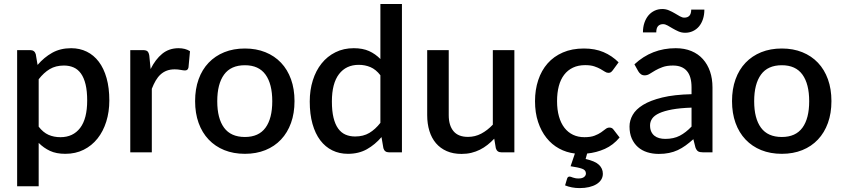

<svg xmlns="http://www.w3.org/2000/svg" viewBox="-20 -760 4206 958"><path d="M173 -128Q195.5 -99 222.2 -87.2Q249 -75.5 281.5 -75.5Q344.5 -75.5 379.8 -121.5Q415 -167.5 415 -258.5Q415 -305.5 407 -338.8Q399 -372 384 -393Q369 -414 347.5 -423.5Q326 -433 299 -433Q258 -433 228.2 -415.2Q198.5 -397.5 173 -364.5ZM167.5 -436Q199.5 -473.5 240.2 -496.5Q281 -519.5 335 -519.5Q378 -519.5 413 -502.2Q448 -485 473 -452Q498 -419 511.8 -370.2Q525.5 -321.5 525.5 -258.5Q525.5 -202 510.2 -153.2Q495 -104.5 466.5 -68.8Q438 -33 397.5 -12.8Q357 7.5 306 7.5Q261 7.5 229.8 -7Q198.5 -21.5 173 -47V169.5H65.5V-510H130.5Q152.5 -510 158.5 -489.5Z M731.5 -415.5Q755.5 -464 789.5 -491.8Q823.5 -519.5 871 -519.5Q887.5 -519.5 902 -515.8Q916.5 -512 928 -504.5L920.5 -423.5Q918.5 -415 914.2 -411.8Q910 -408.5 903 -408.5Q895.5 -408.5 881.5 -411.2Q867.5 -414 852 -414Q829.5 -414 812.2 -407.5Q795 -401 781.2 -388.5Q767.5 -376 757 -358Q746.5 -340 737.5 -317V0H630V-510H692.5Q709.5 -510 716 -503.8Q722.5 -497.5 725 -482Z M1202 -518Q1258.5 -518 1304.2 -499.5Q1350 -481 1382.2 -447Q1414.5 -413 1432 -364.5Q1449.5 -316 1449.5 -255.5Q1449.5 -195 1432 -146.5Q1414.5 -98 1382.2 -63.8Q1350 -29.5 1304.2 -11Q1258.5 7.5 1202 7.5Q1145 7.5 1099.2 -11Q1053.5 -29.5 1021 -63.8Q988.5 -98 971 -146.5Q953.5 -195 953.5 -255.5Q953.5 -316 971 -364.5Q988.5 -413 1021 -447Q1053.5 -481 1099.2 -499.5Q1145 -518 1202 -518ZM1202 -76.5Q1271 -76.5 1304.8 -122.8Q1338.5 -169 1338.5 -255Q1338.5 -341 1304.8 -387.8Q1271 -434.5 1202 -434.5Q1132 -434.5 1098 -387.8Q1064 -341 1064 -255Q1064 -169 1098 -122.8Q1132 -76.5 1202 -76.5Z M1878 -384.5Q1855.5 -413.5 1828.5 -425Q1801.5 -436.5 1770 -436.5Q1707 -436.5 1671.5 -390.2Q1636 -344 1636 -253.5Q1636 -206.5 1644 -173.2Q1652 -140 1667 -119Q1682 -98 1703.5 -88.5Q1725 -79 1752 -79Q1793 -79 1822.8 -96.8Q1852.5 -114.5 1878 -147ZM1985.5 -740V0H1920.5Q1899 0 1893 -20.5L1883.5 -76Q1851.5 -38.5 1810.8 -15.5Q1770 7.5 1716 7.5Q1673 7.5 1638 -9.8Q1603 -27 1578 -60Q1553 -93 1539.2 -141.8Q1525.5 -190.5 1525.5 -253.5Q1525.5 -310.5 1540.8 -359Q1556 -407.5 1584.5 -443.2Q1613 -479 1653.8 -499.2Q1694.5 -519.5 1745 -519.5Q1790 -519.5 1821.5 -505.2Q1853 -491 1878 -465.5V-740Z M2546.5 -510V0H2481.5Q2460 0 2454 -20.5L2446 -68Q2430 -51 2412.2 -37Q2394.5 -23 2374.5 -13Q2354.5 -3 2331.8 2.5Q2309 8 2283 8Q2241 8 2209 -6Q2177 -20 2155.2 -45.5Q2133.5 -71 2122.5 -106.8Q2111.5 -142.5 2111.5 -185.5V-510H2219V-185.5Q2219 -134 2242.8 -105.5Q2266.5 -77 2315 -77Q2350.5 -77 2381.2 -93.2Q2412 -109.5 2439 -138V-510Z M3071.5 -74Q3040 -36 2998 -17.2Q2956 1.5 2909.5 6L2902 33.5Q2948.5 43.5 2968.2 62Q2988 80.5 2988 107Q2988 123.5 2979.5 136.8Q2971 150 2955.8 159.2Q2940.5 168.5 2919.2 173.5Q2898 178.5 2872.5 178.5Q2852 178.5 2833.8 175Q2815.5 171.5 2799.5 165L2809.5 131.5Q2812.5 121 2822.5 121Q2825.5 121 2829.2 122.5Q2833 124 2838.2 125.8Q2843.5 127.5 2850.2 129Q2857 130.5 2866.5 130.5Q2885 130.5 2894.2 123.2Q2903.5 116 2903.5 105.5Q2903.5 88.5 2884.2 81.8Q2865 75 2827 69.5L2848.5 6Q2806 1 2769.8 -18.8Q2733.5 -38.5 2706.8 -72Q2680 -105.5 2664.8 -151.5Q2649.5 -197.5 2649.5 -255.5Q2649.5 -312 2665.5 -360.2Q2681.5 -408.5 2712.2 -443.5Q2743 -478.5 2788.5 -498.2Q2834 -518 2893.5 -518Q2949 -518 2991.2 -500Q3033.5 -482 3066.5 -449L3038 -410Q3033 -403.5 3028.5 -400Q3024 -396.5 3015.5 -396.5Q3007 -396.5 2997.8 -402.5Q2988.5 -408.5 2975.8 -415.8Q2963 -423 2945 -429Q2927 -435 2900 -435Q2865 -435 2838.8 -422.5Q2812.5 -410 2794.8 -386.8Q2777 -363.5 2768.2 -330.2Q2759.5 -297 2759.5 -255.5Q2759.5 -212.5 2769 -179Q2778.5 -145.5 2796.2 -122.5Q2814 -99.5 2839.2 -87.5Q2864.5 -75.5 2896 -75.5Q2927 -75.5 2946.5 -83Q2966 -90.5 2979 -99.5Q2992 -108.5 3001.2 -116Q3010.5 -123.5 3021 -123.5Q3034 -123.5 3041 -113.5Z M3430.5 -223Q3373 -221 3333.5 -213.8Q3294 -206.5 3269.5 -195.2Q3245 -184 3234.2 -168.5Q3223.5 -153 3223.5 -134.5Q3223.5 -116.5 3229.2 -103.8Q3235 -91 3245.2 -82.8Q3255.5 -74.5 3269.2 -70.8Q3283 -67 3299.5 -67Q3341.5 -67 3371.8 -82.8Q3402 -98.5 3430.5 -128.5ZM3145.5 -439Q3232 -519.5 3351.5 -519.5Q3395.5 -519.5 3429.8 -505.2Q3464 -491 3487.2 -465Q3510.5 -439 3522.8 -403.2Q3535 -367.5 3535 -324V0H3487Q3471.5 0 3463.5 -4.8Q3455.5 -9.5 3450 -24L3439.5 -65.5Q3420 -48 3401 -34.2Q3382 -20.5 3361.8 -11Q3341.5 -1.5 3318.2 3.2Q3295 8 3267 8Q3236 8 3209.2 -0.5Q3182.5 -9 3163 -26.2Q3143.5 -43.5 3132.2 -69Q3121 -94.5 3121 -129Q3121 -158.5 3136.8 -186.5Q3152.5 -214.5 3188.8 -236.8Q3225 -259 3284.2 -273.5Q3343.5 -288 3430.5 -290V-324Q3430.5 -379 3407 -406Q3383.5 -433 3338 -433Q3307 -433 3286 -425.2Q3265 -417.5 3249.5 -408.5Q3234 -399.5 3222 -391.8Q3210 -384 3196.5 -384Q3185.5 -384 3177.8 -389.8Q3170 -395.5 3165 -404ZM3394.5 -672Q3410.5 -672 3419.5 -681.2Q3428.5 -690.5 3429 -712H3494.5Q3494.5 -686 3487.5 -664.8Q3480.5 -643.5 3467.8 -628.2Q3455 -613 3437.2 -604.8Q3419.5 -596.5 3398.5 -596.5Q3381 -596.5 3365.5 -603.2Q3350 -610 3336.5 -618Q3323 -626 3311 -632.8Q3299 -639.5 3288.5 -639.5Q3272.5 -639.5 3263.5 -629.8Q3254.5 -620 3254.5 -598.5H3188Q3188 -624.5 3195.2 -646Q3202.5 -667.5 3215.2 -682.8Q3228 -698 3245.8 -706.5Q3263.5 -715 3284.5 -715Q3302.5 -715 3318 -708.2Q3333.5 -701.5 3347 -693.5Q3360.5 -685.5 3372.2 -678.8Q3384 -672 3394.5 -672Z M3881 -518Q3937.5 -518 3983.2 -499.5Q4029 -481 4061.2 -447Q4093.5 -413 4111 -364.5Q4128.5 -316 4128.5 -255.5Q4128.5 -195 4111 -146.5Q4093.5 -98 4061.2 -63.8Q4029 -29.5 3983.2 -11Q3937.5 7.5 3881 7.5Q3824 7.5 3778.2 -11Q3732.5 -29.5 3700 -63.8Q3667.5 -98 3650 -146.5Q3632.5 -195 3632.5 -255.5Q3632.5 -316 3650 -364.5Q3667.5 -413 3700 -447Q3732.5 -481 3778.2 -499.5Q3824 -518 3881 -518ZM3881 -76.5Q3950 -76.5 3983.8 -122.8Q4017.5 -169 4017.5 -255Q4017.5 -341 3983.8 -387.8Q3950 -434.5 3881 -434.5Q3811 -434.5 3777 -387.8Q3743 -341 3743 -255Q3743 -169 3777 -122.8Q3811 -76.5 3881 -76.5Z"/></svg>

Font: Lato 2
Style: Regular
Weight: 600
Designer: Lukasz Dziedzic with Adam Twardoch and Botio Nikoltchev
Foundry: tyPoland Lukasz Dziedzic
Version: Version 2.015; 2015-08-06; http://www.latofonts.com/